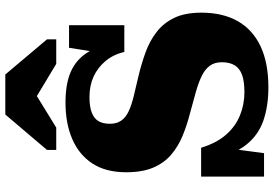

<svg xmlns="http://www.w3.org/2000/svg" viewBox="-170 -818 1006 705"><g transform="rotate(-90 332.5 -466.0)"><path d="M346 -71Q385 -71 409 -79.5Q433 -88 444.5 -106.5Q456 -125 456 -154Q456 -180 443.5 -197.5Q431 -215 407 -227Q383 -239 348 -249Q313 -259 268 -271Q225 -282 186 -298Q147 -314 116.5 -340Q86 -366 69 -406Q52 -446 52 -505Q52 -580 84 -629Q116 -678 173.5 -703Q231 -728 308 -728Q376 -728 420 -709Q464 -690 490.5 -649.5Q517 -609 531 -544L488 -581L509 -715H592V-512H494Q484 -553 460 -581.5Q436 -610 403 -625Q370 -640 328 -640Q293 -640 271 -631.5Q249 -623 239.5 -606.5Q230 -590 230 -565Q230 -540 241.5 -523.5Q253 -507 275 -496.5Q297 -486 329 -478Q361 -470 401 -461Q448 -450 491 -434.5Q534 -419 567 -393.5Q600 -368 619 -328.5Q638 -289 638 -229Q638 -150 606.5 -95Q575 -40 514 -11.5Q453 17 364 17Q295 17 241.5 -1.5Q188 -20 152.5 -65Q117 -110 102 -189L143 -155L122 1H36V-230H142Q159 -174 189.5 -139Q220 -104 260.5 -87.5Q301 -71 346 -71ZM411 -949H264L134 -796V-762H216L377 -861L287 -860L450 -762H540V-796Z"/></g></svg>

Font: Roboto Serif ExtraBold
Style: Regular
Weight: 800
Designer: Greg Gazdowicz
Foundry: Commercial Type
Version: Version 1.008